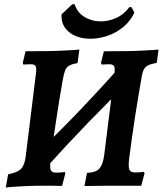

<svg xmlns="http://www.w3.org/2000/svg" viewBox="-20 -885 776 915"><path d="M199.7 -85.4 150.8 -149.6Q255.4 -249.7 356.3 -354.9Q457.1 -460.2 555.3 -570.7L605.9 -506.6Q500.8 -404.6 398.9 -299.3Q297 -194 199.7 -85.4ZM7.7 9.4 18.6 -54.1Q62.9 -62.6 80.3 -80.4Q97.6 -98.2 102.6 -140.2L150.6 -528.5Q155.2 -560 150.1 -569.4Q145.1 -578.8 126 -578.8Q116 -578.8 103.5 -578Q91 -577.2 91.4 -577.2L88.5 -585.7L101.8 -640.8Q101.8 -640.8 121.9 -641Q141.9 -641.2 168.5 -641.3Q195.1 -641.5 213 -641.5Q232.1 -641.5 256.6 -642.8Q281.1 -644.1 304.5 -645.1Q328 -646.2 343.1 -647.4Q358.3 -648.7 358.3 -648.7L349.5 -584.1Q323.7 -580.1 310.3 -572.7Q296.9 -565.3 290.6 -550Q284.4 -534.6 279.3 -505.3Q271.6 -464.2 263.7 -414.6Q255.9 -365 247.8 -312.8Q239.7 -260.6 232.7 -212.3Q225.7 -163.9 221.3 -125.5Q216.9 -87 221.8 -74.6Q226.7 -62.3 247.6 -62.3Q263.1 -62.3 276.3 -63.8Q289.5 -65.3 288.5 -65.3L291.5 -59.1L275.8 1.1Q275.8 1.1 263.6 0.8Q251.4 0.5 233.6 0.3Q215.7 0 197 0Q178.3 0 165.4 0Q143 0 116.2 1.3Q89.3 2.5 64.8 3.9Q40.2 5.2 24.2 6.7Q8.3 8.3 7.7 9.4ZM653.1 0.2Q653.1 0.2 631 0.1Q609 0.1 578 0Q547 0 518.4 0Q503.1 0 480.4 0.3Q457.6 0.5 435 0.8Q412.5 1 397.6 1.3Q382.6 1.5 382.6 1.5L394.6 -61.3Q422.5 -62.3 439.3 -70.8Q456 -79.3 465 -100.1Q474 -120.9 478.1 -157.8L524.4 -528.5Q529 -559.6 524.2 -569.2Q519.3 -578.8 499.7 -578.8Q489.2 -578.8 476.5 -578Q463.8 -577.2 464.8 -577.2L461.3 -585.7L475.1 -640.8Q475.1 -640.8 487.8 -640.8Q500.4 -640.7 519.4 -640.9Q538.4 -641.1 558.4 -641.3Q578.4 -641.5 592.6 -641.5Q610.1 -641.5 634.2 -642.8Q658.3 -644.1 681.7 -645.1Q705.1 -646.2 720.3 -647.4Q735.6 -648.7 735.6 -648.7L726.9 -585Q690.4 -579.5 676 -567.5Q661.7 -555.4 656.3 -524.5Q648.6 -481.2 639.7 -428.6Q630.8 -376 622.4 -321Q614 -266.1 607 -215.6Q600 -165 595.1 -125.5Q591.1 -89.3 596.7 -76.2Q602.2 -63.2 624.5 -63.2Q639.1 -63.2 653 -64.7Q666.9 -66.2 666 -66.2L668.9 -59ZM620.4 -825.1Q602 -785.3 569.2 -757.7Q536.5 -730.2 496.7 -715.9Q456.9 -701.6 417.3 -700.4Q377.8 -699.2 344.4 -711.8Q311.1 -724.4 291.3 -750.5Q271.5 -776.6 273.1 -816.4L324.9 -865.1L335.8 -864.1Q348.5 -826 380.4 -805.6Q412.3 -785.3 452.2 -783.3Q492.1 -781.4 531.1 -798.3Q570.2 -815.2 596.9 -851.4L607.2 -850.4Z"/></svg>

Font: Alegreya
Style: Italic
Weight: 400
Italic angle: -7°
Designer: Juan Pablo del Peral
Foundry: Huerta Tipografica
Version: Version 2.009